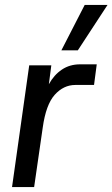

<svg xmlns="http://www.w3.org/2000/svg" viewBox="-20 -762 458 782"><path d="M29 0 99 -496H189L179 -419Q200 -457 232 -478.5Q264 -500 306 -500H374L363 -416H287Q239 -416 203 -376Q167 -336 154 -242L119 0ZM230 -557 325 -742H418L297 -557Z"/></svg>

Font: Host Grotesk
Style: Italic
Weight: 400
Italic angle: -8°
Designer: Doğukan Karapınar based on Poppins by Indian Type Foundry, Jonny Pinhorn
Foundry: Element Type
Version: Version 1.001; ttfautohint (v1.8.4.7-5d5b)